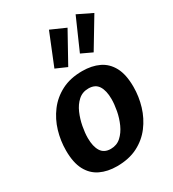

<svg xmlns="http://www.w3.org/2000/svg" viewBox="-203 -950 966 1073"><g transform="rotate(-30 280.5 -414.0)"><path d="M328.5 -546.4Q389.4 -546.4 435.4 -524.6Q481.4 -502.8 507.4 -454.6Q533.3 -406.4 533.3 -326.9Q533.3 -264.1 515.1 -203.8Q496.9 -143.4 459.9 -94.5Q423 -45.6 366.5 -16.7Q310 12.1 232.6 12.1Q172.4 12.1 126.2 -9.9Q80.1 -31.9 54.3 -79.9Q28.6 -127.9 28.6 -206.4Q28.6 -269.4 46.4 -329.6Q64.3 -389.9 101.2 -438.9Q138.2 -488 194.7 -517.2Q251.2 -546.4 328.5 -546.4ZM309.9 -444.9Q270.9 -444.9 243.8 -420.4Q216.7 -395.9 200.5 -358.4Q184.3 -320.8 176.6 -279.8Q168.9 -238.8 168.9 -206Q168.9 -151.5 188.5 -120.5Q208 -89.4 251 -89.4Q289.6 -89.4 316.6 -113.9Q343.5 -138.3 360.6 -176.2Q377.6 -214.1 385.3 -255.2Q392.9 -296.2 392.9 -329.3Q392.9 -383.4 373.4 -414.1Q353.8 -444.9 309.9 -444.9ZM436.8 -604.7 366.9 -637.5 455.8 -839.5 550.3 -793.5ZM272.6 -604.7 201.4 -635.9 283.8 -839.5 379.4 -797.2Z"/></g></svg>

Font: Bitter Thin
Style: Italic
Weight: 100
Italic angle: -9°
Designer: Sol Matas, and Bitter project Authors
Foundry: Sol Matas
Version: Version 2.002